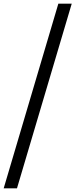

<svg xmlns="http://www.w3.org/2000/svg" viewBox="-70 -766 408 1040"><path d="M-50 254 246 -746H318.5L22 254Z"/></svg>

Font: Newsreader SemiBold
Style: Italic
Weight: 600
Italic angle: -17°
Designer: Hugues Gentile
Foundry: Production Type
Version: Version 1.003